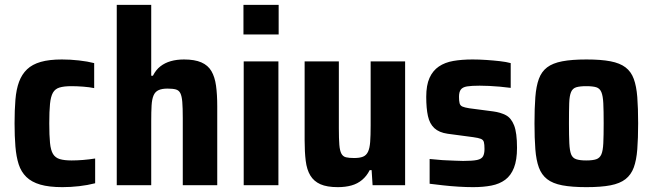

<svg xmlns="http://www.w3.org/2000/svg" viewBox="-20 -763 2688 791"><path d="M237 8Q182 8 146 -2.5Q110 -13 88.5 -34Q67 -55 57 -86Q47 -117 43.5 -159.5Q40 -202 40 -255Q40 -309 43.5 -352Q47 -395 58.5 -426Q70 -457 91.5 -477.5Q113 -498 148 -508Q183 -518 235 -518Q270 -518 305.5 -514Q341 -510 368 -503V-400Q349 -404 323 -406Q297 -408 274 -408Q244 -408 225.5 -402.5Q207 -397 198 -381Q189 -365 186 -335Q183 -305 183 -255Q183 -205 186 -174.5Q189 -144 198.5 -128.5Q208 -113 226.5 -107.5Q245 -102 275 -102Q297 -102 322 -104Q347 -106 372 -110V-8Q341 0 306 4Q271 8 237 8Z M461 0V-743H603V-451H610Q622 -475 640.5 -489.5Q659 -504 683.5 -511Q708 -518 738 -518Q782 -518 809.5 -506Q837 -494 851 -470Q865 -446 870 -410Q875 -374 875 -325V0H733V-276Q733 -319 731 -343Q729 -367 723 -379Q717 -391 704.5 -394.5Q692 -398 670 -398Q647 -398 633 -391.5Q619 -385 612.5 -369.5Q606 -354 604.5 -328.5Q603 -303 603 -264V0Z M983 -621V-743H1128V-621ZM984 0V-510H1127V0Z M1372 8Q1327 8 1300 -4Q1273 -16 1258.5 -40Q1244 -64 1239.5 -100.5Q1235 -137 1235 -185V-510H1376V-234Q1376 -191 1378 -166.5Q1380 -142 1386.5 -130Q1393 -118 1405.5 -115Q1418 -112 1439 -112Q1462 -112 1475.5 -117.5Q1489 -123 1496 -137.5Q1503 -152 1505 -178Q1507 -204 1507 -246V-510H1649V0H1515L1511 -62H1503Q1491 -38 1472 -22Q1453 -6 1428 1Q1403 8 1372 8Z M1929 8Q1901 8 1868.5 6Q1836 4 1805 0.5Q1774 -3 1750 -6V-108Q1766 -107 1784 -105Q1802 -103 1820 -102.5Q1838 -102 1855.5 -101Q1873 -100 1888 -100Q1927 -100 1945.5 -104Q1964 -108 1970 -119Q1976 -130 1976 -149Q1976 -168 1973.5 -177.5Q1971 -187 1961 -191Q1951 -195 1929 -198L1824 -212Q1789 -217 1769.5 -235Q1750 -253 1743 -285Q1736 -317 1736 -364Q1736 -412 1749.5 -442Q1763 -472 1788 -489Q1813 -506 1848 -512Q1883 -518 1927 -518Q1954 -518 1983.5 -516Q2013 -514 2039.5 -511Q2066 -508 2084 -503V-401Q2062 -404 2039 -406Q2016 -408 1995 -409Q1974 -410 1956 -410Q1922 -410 1904 -407Q1886 -404 1878.5 -394Q1871 -384 1871 -364Q1871 -347 1873.5 -337.5Q1876 -328 1885 -324Q1894 -320 1913 -317L2012 -304Q2042 -300 2064 -288.5Q2086 -277 2098 -246.5Q2110 -216 2110 -154Q2110 -104 2097.5 -72Q2085 -40 2061.5 -22.5Q2038 -5 2004.5 1.5Q1971 8 1929 8Z M2396 8Q2336 8 2296.5 0.5Q2257 -7 2234 -25Q2211 -43 2200 -73Q2189 -103 2185.5 -148Q2182 -193 2182 -255Q2182 -318 2185.5 -363Q2189 -408 2200 -438Q2211 -468 2234 -485.5Q2257 -503 2296.5 -510.5Q2336 -518 2396 -518Q2456 -518 2495 -510.5Q2534 -503 2557 -485.5Q2580 -468 2591 -438Q2602 -408 2605.5 -363Q2609 -318 2609 -255Q2609 -193 2605.5 -148Q2602 -103 2591 -73Q2580 -43 2557 -25Q2534 -7 2495 0.5Q2456 8 2396 8ZM2395 -102Q2422 -102 2436.5 -107Q2451 -112 2457.5 -127Q2464 -142 2465.5 -173Q2467 -204 2467 -255Q2467 -307 2465.5 -337.5Q2464 -368 2457.5 -383.5Q2451 -399 2436.5 -403.5Q2422 -408 2395 -408Q2369 -408 2354 -403.5Q2339 -399 2332.5 -383.5Q2326 -368 2325 -337.5Q2324 -307 2324 -255Q2324 -204 2325.5 -173Q2327 -142 2333 -127Q2339 -112 2354 -107Q2369 -102 2395 -102Z"/></svg>

Font: Saira SemiCondensed
Style: Bold
Weight: 700
Width: 4
Designer: Hector Gatti with collaboration of the Omnibus-Type team
Foundry: Omnibus-Type
Version: Version 1.101